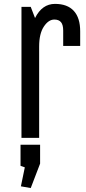

<svg xmlns="http://www.w3.org/2000/svg" viewBox="-20 -705 440 982"><path d="M185.1 131.8 137.2 256.8 86.9 248 106.9 150.9 85 143.1V35.2H185.1ZM390.1 -470.2H303.2V-548.8Q303.2 -578.1 292 -591.6Q280.8 -605 257.8 -605Q228 -605 204.1 -568.8Q180.2 -532.7 180.2 -466.8V0H89.8V-669.9H137.2L159.2 -612.8Q195.3 -685.1 261.2 -685.1Q324.7 -685.1 357.4 -649.4Q390.1 -613.8 390.1 -544.9Z"/></svg>

Font: Unica One
Style: Bold
Weight: 400
Designer: Eduardo Rodriguez Tunni
Foundry: Eduardo Rodriguez Tunni
Version: Version 1.001